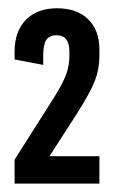

<svg xmlns="http://www.w3.org/2000/svg" viewBox="-20 -830 277 462"><path d="M219.2 -710.9V-694.8Q219.2 -664.1 208.3 -635.7Q197.3 -607.4 166 -558.1L99.1 -454.1H219.2V-388.2H15.1V-445.8L109.9 -595.2Q130.9 -628.9 138.9 -650.1Q147 -671.4 147 -696.8V-706.1Q147 -745.1 116.2 -745.1Q98.6 -745.1 91.3 -733.9Q84 -722.7 84 -695.8V-673.8L15.1 -687V-706.1Q15.1 -754.4 42.2 -782.2Q69.3 -810.1 117.2 -810.1Q165 -810.1 192.1 -783.7Q219.2 -757.3 219.2 -710.9Z"/></svg>

Font: BaseOne
Style: Regular
Weight: 400
Designer: Domenico Catapano
Foundry: Design by Basse
Version: Version 1.000;PS 001.001;hotconv 1.0.56